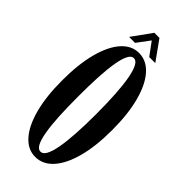

<svg xmlns="http://www.w3.org/2000/svg" viewBox="-267 -883 943 943"><g transform="rotate(45 204.0 -411.5)"><path d="M204.5 11Q153 11 114.2 -32.5Q75.5 -76 54 -156.5Q32.5 -237 32.5 -349Q32.5 -461.5 54 -542.5Q75.5 -623.5 114.2 -667.2Q153 -711 204.5 -711Q257 -711 296.2 -667.2Q335.5 -623.5 357.2 -542.5Q379 -461.5 379 -349Q379 -237 357.2 -156.5Q335.5 -76 296.2 -32.5Q257 11 204.5 11ZM204.5 -25.5Q221.5 -25.5 233.2 -47.2Q245 -69 252.8 -111Q260.5 -153 264.2 -213Q268 -273 268 -349Q268 -425 264.2 -485.2Q260.5 -545.5 252.8 -587.8Q245 -630 233.2 -652.5Q221.5 -675 204.5 -675Q188 -675 176.5 -652.5Q165 -630 157.8 -587.8Q150.5 -545.5 147.2 -485.2Q144 -425 144 -349Q144 -273 147.2 -213Q150.5 -153 157.8 -111Q165 -69 176.5 -47.2Q188 -25.5 204.5 -25.5ZM114 -732 187.5 -834H223L296 -732H254L205 -798.5L155.5 -732Z"/></g></svg>

Font: Imbue Thin 10pt SemiBold
Style: Regular
Weight: 600
Version: Version 1.102